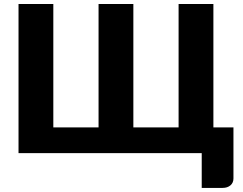

<svg xmlns="http://www.w3.org/2000/svg" viewBox="-20 -748 1186 938"><path d="M1120.5 -125.5V124Q1120.5 145 1105.8 157.5Q1091 170 1067.5 170H965.5V0H70.5V-728.5H240.5V-125.5H461.5V-728.5H631.5V-125.5H852.5V-728.5H1022.5V-125.5Z"/></svg>

Font: Lato
Style: Regular
Weight: 900
Designer: Lukasz Dziedzic with Adam Twardoch and Botio Nikoltchev
Foundry: tyPoland Lukasz Dziedzic
Version: Version 2.010; 2014-09-01; http://www.latofonts.com/; ttfaut